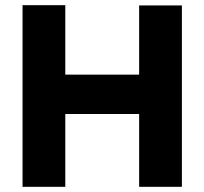

<svg xmlns="http://www.w3.org/2000/svg" viewBox="-20 -721 789 741"><path d="M517 -281H232V0H67V-701H232V-433H517V-700H682V0H517Z"/></svg>

Font: Oak Sans ExtraBold
Style: Regular
Weight: 800
Designer: Erik Kennedy, Walven
Foundry: Erik Kennedy, Walven
Version: Version 1.000